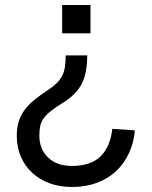

<svg xmlns="http://www.w3.org/2000/svg" viewBox="-20 -584 605 766"><path d="M267 162Q218 162 177.5 147Q137 132 108 105Q79 78 63 40.5Q47 3 47 -42Q47 -74 54.5 -98.5Q62 -123 77.5 -144.5Q93 -166 117 -185.5Q141 -205 173 -226Q193 -239 206.5 -252.5Q220 -266 228 -281.5Q236 -297 239 -317Q242 -337 242 -363H328Q328 -291 305.5 -248.5Q283 -206 231 -174Q202 -156 183.5 -141.5Q165 -127 154.5 -112.5Q144 -98 140.5 -81.5Q137 -65 137 -42Q137 10 171.5 44Q206 78 267 78Q342 78 381 40Q420 2 428 -70L518 -64Q514 -15 494.5 27Q475 69 443 99Q411 129 366.5 145.5Q322 162 267 162ZM341 -564V-451H228V-564Z"/></svg>

Font: Geist
Style: Regular
Weight: 400
Designer: Basement.studio, Andrés Briganti, Mateo Zaragoza
Foundry: Basement.studio, Vercel, Andrés Briganti, Guido Ferreyra, Mateo Zaragoza
Version: Version 1.401